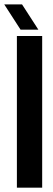

<svg xmlns="http://www.w3.org/2000/svg" viewBox="-49 -870 245 890"><path d="M146.5 0H29.3V-703.1H146.5ZM128.9 -732.4H46.4L-29.3 -849.6H53.2Z"/></svg>

Font: Gerhaus
Style: Regular
Weight: 400
Designer: GGBotNet
Foundry: GGBotNet
Version: 1.01